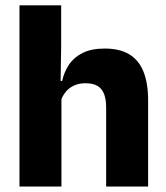

<svg xmlns="http://www.w3.org/2000/svg" viewBox="-20 -680 606 700"><path d="M367 0V-289Q367 -316 360 -335.8Q353 -355.5 336.8 -366Q320.5 -376.5 291.5 -376.5Q268 -376.5 250 -368.2Q232 -360 220.2 -345.8Q208.5 -331.5 202 -313.5L171 -385H206.5Q214 -418.5 232 -445Q250 -471.5 281.8 -487.2Q313.5 -503 361.5 -503Q416.5 -503 451.5 -481.8Q486.5 -460.5 503.2 -418.5Q520 -376.5 520 -313.5V0ZM51 0V-660.5H203V-513.5L200.5 -351.5L204 -339.5V0Z"/></svg>

Font: Anek Bangla Medium
Style: Bold
Weight: 700
Version: Version 1.003